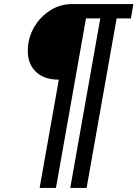

<svg xmlns="http://www.w3.org/2000/svg" viewBox="-20 -720 673 940"><path d="M174 200 268 -330Q186 -330 145.5 -379.5Q105 -429 120 -515Q129 -563 158.5 -605Q188 -647 233 -673.5Q278 -700 333 -700H633L621 -630H551L404 200H324L471 -630H401L254 200Z"/></svg>

Font: Cuprum
Style: Italic
Weight: 400
Italic angle: -10°
Designer: Jovanny Lemonad
Foundry: Jovanny Lemonad
Version: Version 3.000